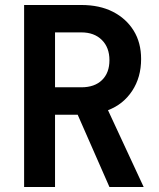

<svg xmlns="http://www.w3.org/2000/svg" viewBox="-20 -750 639 770"><path d="M76.7 0V-730H306.2Q379.4 -730 432.6 -702.9Q485.8 -675.8 515.9 -627.4Q545.9 -579.1 545.9 -513.2Q545.9 -439.9 510 -385.5Q474.1 -331.1 413.1 -308.1L556.2 0H418.9L291.5 -290H200.7V0ZM200.7 -399.9H306.2Q359.4 -399.9 389.2 -429Q418.9 -458 418.9 -508.8Q418.9 -559.6 388.4 -589.8Q357.9 -620.1 306.2 -620.1H200.7Z"/></svg>

Font: UDEV Gothic 35
Style: Bold
Weight: 700
Version: v2.1.0; ttfautohint (v1.8.4.7-5d5b-dirty) -l 6 -r 45 -G 200 